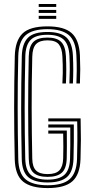

<svg xmlns="http://www.w3.org/2000/svg" viewBox="-20 -940 470 967"><path d="M219.5 7.2Q136 7.2 96.1 -25.5Q56.2 -58.2 54.2 -138.8Q51.2 -275 51.2 -398.9Q51.2 -522.8 54.5 -657.5Q56.5 -734.8 93.1 -771Q129.8 -807.2 219 -807.2Q303.5 -807.2 341.1 -773.1Q378.8 -739 382.5 -661.5Q384.2 -622 384.2 -590.5Q384.2 -559 382.5 -519.8H364.8Q366.2 -551.5 366.5 -585.1Q366.8 -618.8 364.8 -660.8Q361.5 -734.2 326 -763.8Q290.5 -793.2 219 -793.2Q143.2 -793.2 108.5 -762Q73.8 -730.8 72 -657Q68.8 -524.2 69 -395.2Q69.2 -266.2 72 -139.2Q73.5 -66.5 109 -36.8Q144.5 -7 219.5 -7Q296.8 -7 331.1 -37.8Q365.5 -68.5 368 -139.2Q369.2 -184.2 369.6 -227.8Q370 -271.2 368.8 -328.5H223.2V-343.8H386Q387.5 -282.2 387.4 -236.6Q387.2 -191 385.5 -138.8Q382.8 -60.5 344.2 -26.6Q305.8 7.2 219.5 7.2ZM219.5 -21Q153.2 -21 122.1 -48Q91 -75 89.5 -140.2Q86.8 -264.2 86.6 -391.5Q86.5 -518.8 89.8 -657Q91.5 -719.5 120.1 -749.2Q148.8 -779 219 -779Q284.5 -779 314.4 -751.5Q344.2 -724 347.2 -660Q349 -620.5 349 -589.4Q349 -558.2 347.2 -519.8H329.5Q331.2 -557.2 331.4 -588.4Q331.5 -619.5 329.8 -658.5Q326.8 -716.2 300.8 -740.5Q274.8 -764.8 219 -764.8Q159 -764.8 133.9 -738.6Q108.8 -712.5 107.5 -656.5Q104.2 -522 104.2 -397.1Q104.2 -272.2 107.2 -140Q108.8 -81.2 136.2 -58.2Q163.8 -35.2 219.5 -35.2Q277.2 -35.2 304 -59.2Q330.8 -83.2 332.8 -140.5Q333.8 -173.5 334.1 -208.8Q334.5 -244 334 -297.8H223.2V-313.2H351.8Q352 -269.8 351.8 -224.4Q351.5 -179 350.2 -140Q348.2 -75.5 317.2 -48.2Q286.2 -21 219.5 -21ZM219.5 -49.2Q171.5 -49.2 148.8 -69.9Q126 -90.5 124.8 -140.5Q121.8 -272 121.8 -395.9Q121.8 -519.8 124.8 -655.8Q126 -707 148.1 -728.9Q170.2 -750.8 219 -750.8Q266.2 -750.8 287.9 -729.1Q309.5 -707.5 312 -657.5Q313.8 -619.8 313.8 -588.6Q313.8 -557.5 312 -519.8H294.2Q295.8 -550 296.1 -571.2Q296.5 -592.5 296 -612.1Q295.5 -631.8 294.2 -657Q292.2 -697.2 276 -717Q259.8 -736.8 219 -736.8Q179.8 -736.8 161.6 -717.9Q143.5 -699 142.5 -653.5Q139.2 -525 139.5 -396.2Q139.8 -267.5 142.5 -141.2Q143.2 -98.8 161.8 -81Q180.2 -63.2 219.5 -63.2Q261.2 -63.2 279.1 -82.1Q297 -101 298.2 -142.2Q299 -169.5 299 -201Q299 -232.5 298.2 -267.2H223.2V-282.5H316.5Q317 -235.2 316.8 -200Q316.5 -164.8 316 -141.2Q314.5 -90.8 291.1 -70Q267.8 -49.2 219.5 -49.2ZM175 -905V-920H263.2V-905ZM175 -875V-890H263.2V-875ZM175 -845V-860H263.2V-845Z"/></svg>

Font: Big Shoulders Inline Text Medium
Style: Regular
Weight: 500
Designer: Patric King
Foundry: XO Type Co
Version: Version 1.000